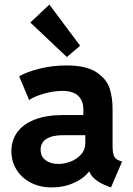

<svg xmlns="http://www.w3.org/2000/svg" viewBox="-20 -819 586 847"><path d="M30.3 -152.3Q30.3 -199.7 56.2 -235.6Q82 -271.5 133.3 -291.5Q184.6 -311.5 257.8 -311.5H347.7V-336.9Q347.7 -373.5 325.4 -395.8Q303.2 -418 254.9 -418Q217.8 -418 176.3 -406.5Q134.8 -395 108.4 -377.9L64.5 -482.4Q97.7 -502 154.8 -516.1Q211.9 -530.3 273.4 -530.3Q361.3 -530.3 406.2 -499.8Q451.2 -469.2 463.9 -428.5Q476.6 -387.7 476.6 -338.9V-175.8Q476.6 -145 482.9 -130.6Q489.3 -116.2 506.8 -110.4L518.6 -106.4L469.7 7.8L454.1 2Q390.6 -22 373.5 -62.5H372.6Q350.6 -32.2 305.9 -12.2Q261.2 7.8 208 7.8Q156.2 7.8 115.7 -13.2Q75.2 -34.2 52.7 -70.8Q30.3 -107.4 30.3 -152.3ZM238.3 -95.7Q262.2 -95.7 289.8 -105.7Q317.4 -115.7 336.9 -137Q356.4 -158.2 356.4 -189.5V-222.7H258.8Q210.9 -222.7 185.1 -206.5Q159.2 -190.4 159.2 -158.2Q159.2 -128.9 180.9 -112.3Q202.6 -95.7 238.3 -95.7ZM113.8 -719.7 197.8 -798.8 333.5 -617.2 274.9 -567.4Z"/></svg>

Font: Reddit Sans Vanilla
Style: Bold
Weight: 700
Designer: Stephen Hutchings
Foundry: Reddit
Version: Version 1.013